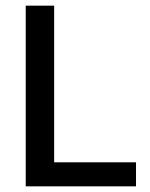

<svg xmlns="http://www.w3.org/2000/svg" viewBox="-20 -659 530 679"><path d="M171.5 0H71V-639H171.5ZM126 -85H461V0H126Z"/></svg>

Font: Anek Gurmukhi Medium Medium
Style: Regular
Weight: 500
Version: Version 1.003